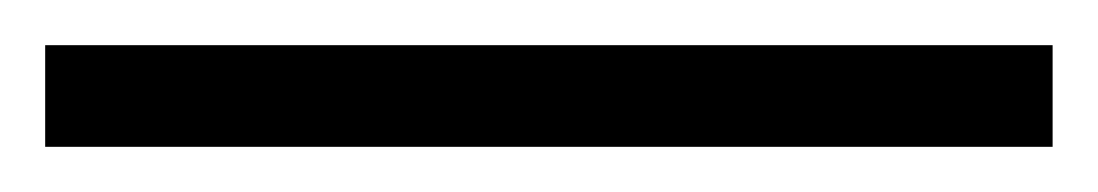

<svg xmlns="http://www.w3.org/2000/svg" viewBox="-24 -825 486 85"><path d="M442 -760H-4V-805H442Z"/></svg>

Font: Noto Sans Tamil Condensed Light
Style: Regular
Weight: 300
Width: 3
Designer: Jelle Bosma - Monotype Design Team
Foundry: Monotype Imaging Inc.
Version: Version 2.004; ttfautohint (v1.8.4.7-5d5b)